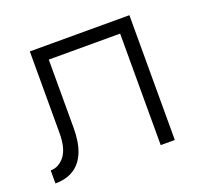

<svg xmlns="http://www.w3.org/2000/svg" viewBox="-88 -562 707 665"><g transform="rotate(-20 265.0 -230.0)"><path d="M450 -460H83V-160Q83 -102 61.5 -75Q40 -48 10 -48V0Q50 0 78 -17.5Q106 -35 120.5 -70.5Q135 -106 135 -160V-411H398V0H450Z"/></g></svg>

Font: Jost Light
Style: Regular
Weight: 300
Version: Version 3.710